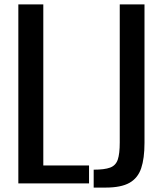

<svg xmlns="http://www.w3.org/2000/svg" viewBox="-20 -830 738 869"><path d="M63 0V-810H176V-81H383V0ZM404 19V-62Q453 -62 478.5 -71.5Q504 -81 513 -107.5Q522 -134 522 -185V-810H634V-183Q634 -113 619 -68.5Q604 -24 566 -2.5Q528 19 458 19Z"/></svg>

Font: Oswald
Style: Regular
Weight: 400
Designer: Vernon Adams
Foundry: Vernon Adams
Version: Version 4.103; ttfautohint (v1.8.3)